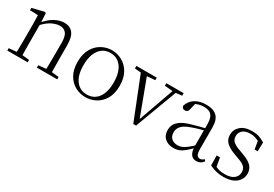

<svg xmlns="http://www.w3.org/2000/svg" viewBox="24 -1205 2720 1903"><g transform="rotate(30 1384.0 -254.0)"><path d="M44 0V-27L154 -38H174L277 -27V0ZM131 0Q132 -24 132.5 -64.5Q133 -105 133.5 -149Q134 -193 134 -226V-281Q134 -333 133.5 -375.5Q133 -418 131 -455L39 -459V-485L176 -519L189 -511L195 -393V-392V-226Q195 -193 195.5 -149Q196 -105 196.5 -64.5Q197 -24 198 0ZM382 0V-27L491 -38H512L615 -27V0ZM469 0Q470 -24 470.5 -64Q471 -104 471.5 -148Q472 -192 472 -226V-334Q472 -412 446 -443Q420 -474 374 -474Q339 -474 290.5 -452.5Q242 -431 184 -368L174 -398H182Q236 -463 291 -492.5Q346 -522 398 -522Q462 -522 497 -479.5Q532 -437 532 -335V-226Q532 -192 532.5 -148Q533 -104 533.5 -64Q534 -24 535 0Z M943 14Q882 14 827 -15Q772 -44 737.5 -103.5Q703 -163 703 -253Q703 -343 738 -403Q773 -463 828 -492.5Q883 -522 943 -522Q1004 -522 1059 -492.5Q1114 -463 1149 -403Q1184 -343 1184 -253Q1184 -163 1149 -103.5Q1114 -44 1059 -15Q1004 14 943 14ZM943 -16Q1023 -16 1069.5 -77.5Q1116 -139 1116 -252Q1116 -365 1069.5 -428Q1023 -491 943 -491Q863 -491 816.5 -428Q770 -365 770 -252Q770 -139 816.5 -77.5Q863 -16 943 -16Z M1489 6 1285 -508H1355L1527 -48H1512L1517 -60L1676 -508H1713L1521 6ZM1228 -479V-508H1461V-479L1350 -470H1327ZM1571 -479V-508H1769V-479L1688 -470H1672Z M1950 14Q1892 14 1853 -19Q1814 -52 1814 -114Q1814 -151 1830.5 -180.5Q1847 -210 1884.5 -234Q1922 -258 1984 -276Q2027 -289 2071.5 -300.5Q2116 -312 2156 -321V-297Q2116 -287 2074.5 -275Q2033 -263 1996 -249Q1929 -225 1902.5 -194Q1876 -163 1876 -125Q1876 -78 1903 -54Q1930 -30 1974 -30Q1999 -30 2022.5 -39.5Q2046 -49 2075.5 -72Q2105 -95 2145 -134L2151 -89H2132Q2100 -55 2072 -32Q2044 -9 2015 2.5Q1986 14 1950 14ZM2212 13Q2170 13 2149.5 -17.5Q2129 -48 2127 -102V-106V-350Q2127 -407 2114 -437.5Q2101 -468 2075 -480Q2049 -492 2009 -492Q1979 -492 1949 -483Q1919 -474 1887 -454L1923 -482L1904 -402Q1900 -382 1890 -374Q1880 -366 1864 -366Q1833 -366 1827 -397Q1844 -456 1895 -489Q1946 -522 2022 -522Q2104 -522 2145 -482.5Q2186 -443 2186 -354V-113Q2186 -61 2198 -43Q2210 -25 2232 -25Q2245 -25 2255 -30Q2265 -35 2277 -46L2292 -30Q2277 -8 2256.5 2.5Q2236 13 2212 13Z M2522 14Q2476 14 2439.5 4.5Q2403 -5 2363 -23L2361 -137H2399L2420 -17L2388 -18V-54Q2415 -36 2446 -26Q2477 -16 2522 -16Q2591 -16 2625.5 -44.5Q2660 -73 2660 -116Q2660 -154 2636.5 -177.5Q2613 -201 2551 -221L2501 -240Q2442 -262 2407 -295Q2372 -328 2372 -382Q2372 -441 2417.5 -481.5Q2463 -522 2548 -522Q2592 -522 2625.5 -511.5Q2659 -501 2695 -478L2692 -376H2657L2639 -485L2666 -483V-450Q2635 -472 2606 -481.5Q2577 -491 2547 -491Q2487 -491 2457.5 -465Q2428 -439 2428 -399Q2428 -360 2453 -337.5Q2478 -315 2532 -296L2580 -278Q2655 -251 2686 -216.5Q2717 -182 2717 -132Q2717 -93 2695.5 -59.5Q2674 -26 2631 -6Q2588 14 2522 14Z"/></g></svg>

Font: Noto Serif KR ExtraLight ExtraLight
Style: Regular
Weight: 250
Version: Version 2.003-H1;hotconv 1.1.1;makeotfexe 2.6.0